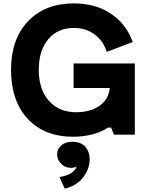

<svg xmlns="http://www.w3.org/2000/svg" viewBox="-20 -799 890 1139"><path d="M416.5 -422.4H779.8V0H655.8L639.2 -42H620.1Q584.5 -16.6 529.1 -2.2Q473.6 12.2 414.6 12.2Q243.2 12.2 144.3 -94.2Q45.4 -200.7 45.4 -385.7Q45.4 -566.4 146 -672.6Q246.6 -778.8 418 -778.8Q546.9 -778.8 637.9 -717.8Q729 -656.7 767.6 -549.8L613.3 -491.2Q591.8 -558.1 540 -595.7Q488.3 -633.3 418 -633.3Q322.8 -633.3 266.4 -566.2Q210 -499 210 -385.7Q210 -267.1 270.8 -200.2Q331.5 -133.3 431.2 -133.3Q515.6 -133.3 570.3 -171.4Q625 -209.5 630.9 -276.9H416.5ZM405.3 42Q434.1 41.5 455.6 50.3Q477.1 59.1 489 74.7Q501 90.3 506.6 108.2Q512.2 126 512.2 145.5Q512.2 163.6 507.8 182.9Q503.4 202.1 492.2 223.9Q481 245.6 464.6 263.9Q448.2 282.2 422.1 297.6Q396 313 363.3 319.8L333 251Q374.5 245.1 401.1 228.3Q427.7 211.4 434.1 189.5Q418 196.8 399.9 196.8Q366.7 196.8 342.8 172.6Q318.8 148.4 318.8 116.7Q318.8 84.5 344 63.2Q369.1 42 405.3 42Z"/></svg>

Font: Acari Sans Neue Black
Style: Regular
Weight: 900
Designer: Alfredo Marco Pradil
Foundry: Alfredo Marco Pradil
Version: Version 1.045;June 16, 2019;FontCreator 11.5.0.2425 64-bit; 